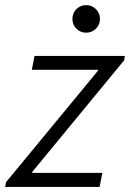

<svg xmlns="http://www.w3.org/2000/svg" viewBox="-23 -735 511 755"><path d="M-2.9 0 1 -19 362.3 -457V-460.4H102.1L112.8 -515.1H467.8L465.3 -498L103.5 -58.6V-55.2H379.4L368.7 0ZM315.9 -606.4Q293 -606.4 277.3 -622.3Q261.7 -638.2 261.7 -660.6Q261.7 -683.1 277.3 -699Q293 -714.8 315.9 -714.8Q338.4 -714.8 354.2 -699Q370.1 -683.1 370.1 -660.6Q370.1 -638.2 354.2 -622.3Q338.4 -606.4 315.9 -606.4Z"/></svg>

Font: Reddit Sans Light
Style: Italic
Weight: 300
Italic angle: -11.25°
Designer: Stephen Hutchings
Version: Version 1.013